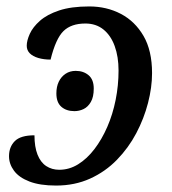

<svg xmlns="http://www.w3.org/2000/svg" viewBox="-20 -566 535 596"><path d="M154 10Q104 10 71.5 -2.5Q39 -15 23.5 -36Q8 -57 8 -81Q8 -110 26 -128Q44 -146 87 -146Q87 -110 96.5 -86Q106 -62 123.5 -50.5Q141 -39 164 -39Q195 -39 222.5 -56Q250 -73 273 -103Q296 -133 313 -172Q330 -211 339 -256Q348 -301 348 -347Q348 -390 336 -423Q324 -456 301 -474.5Q278 -493 245 -493Q201 -493 177 -469.5Q153 -446 137 -381Q116 -381 99 -386Q82 -391 72.5 -400.5Q63 -410 63 -424Q63 -440 72.5 -461Q82 -482 104 -501.5Q126 -521 163.5 -533.5Q201 -546 257 -546Q311 -546 355 -523Q399 -500 425.5 -454.5Q452 -409 452 -339Q452 -295 439.5 -246.5Q427 -198 403 -152.5Q379 -107 343 -70Q307 -33 259.5 -11.5Q212 10 154 10ZM211 -221Q186 -221 170.5 -234.5Q155 -248 155 -276Q155 -297 162.5 -312.5Q170 -328 183.5 -337Q197 -346 215 -346Q239 -346 255 -332.5Q271 -319 271 -291Q271 -265 262 -249.5Q253 -234 239.5 -227.5Q226 -221 211 -221Z"/></svg>

Font: Noto Serif
Style: Italic
Weight: 400
Italic angle: -12°
Designer: Monotype Design Team
Foundry: Monotype Imaging Inc.
Version: Version 2.013